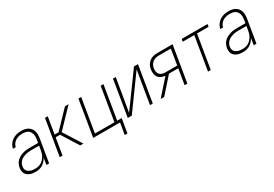

<svg xmlns="http://www.w3.org/2000/svg" viewBox="34 -1384 3433 2406"><g transform="rotate(-30 1750.0 -181.0)"><path d="M181 8Q159 8 138 5.5Q117 3 98 -4.5Q79 -12 63 -24.5Q47 -37 37.5 -54.5Q28 -72 26 -93.5Q24 -115 27 -136Q31 -161 42 -185Q53 -209 71.5 -227.5Q90 -246 114 -258.5Q138 -271 162 -278.5Q186 -286 211 -288.5Q236 -291 260 -291H383L391 -339Q394 -359 394 -378.5Q394 -398 389 -416Q384 -434 373 -449.5Q362 -465 346 -474.5Q330 -484 310.5 -487.5Q291 -491 271 -491Q246 -491 221 -486Q196 -481 173.5 -467.5Q151 -454 134.5 -431.5Q118 -409 114 -385H74Q78 -406 88 -426.5Q98 -447 113.5 -464.5Q129 -482 148.5 -494.5Q168 -507 188.5 -514.5Q209 -522 231 -525Q253 -528 274 -528Q300 -528 324.5 -523Q349 -518 369.5 -506Q390 -494 405 -475Q420 -456 427 -432.5Q434 -409 434 -383.5Q434 -358 430 -333L375 0H335L351 -96Q338 -73 320 -52.5Q302 -32 279 -18Q256 -4 231 2Q206 8 181 8ZM194 -29Q215 -29 236.5 -33.5Q258 -38 277.5 -49.5Q297 -61 312.5 -77.5Q328 -94 339.5 -113.5Q351 -133 357.5 -154Q364 -175 367 -196L377 -255H260Q240 -255 220 -253Q200 -251 180 -245.5Q160 -240 141 -231Q122 -222 106 -207.5Q90 -193 80 -174Q70 -155 67 -135Q64 -118 66.5 -101.5Q69 -85 77.5 -72Q86 -59 100 -50.5Q114 -42 129 -37Q144 -32 161 -30.5Q178 -29 194 -29Z M529 0 615 -520H655L615 -278H672L904 -520H957L707 -260L871 0H825L673 -242H609L569 0Z M1412 166H1373L1401 0H1013L1099 -520H1139L1059 -37H1341L1421 -520H1461L1381 -37H1446Z M1513 0 1599 -520H1639L1604 -312Q1593 -246 1581.5 -179.5Q1570 -113 1559 -47L1903 -520H1961L1875 0H1835L1869 -208Q1880 -274 1891.5 -340.5Q1903 -407 1914 -473L1571 0Z M1989 0 2187 -223Q2157 -224 2130 -236Q2103 -248 2086.5 -270.5Q2070 -293 2066.5 -322.5Q2063 -352 2068 -383Q2071 -402 2078 -421Q2085 -440 2097.5 -456.5Q2110 -473 2126.5 -486Q2143 -499 2162.5 -506.5Q2182 -514 2201.5 -517Q2221 -520 2240 -520H2461L2375 0H2335L2372 -223H2238L2040 0ZM2204 -259H2378L2415 -483H2240Q2218 -483 2195 -477.5Q2172 -472 2152.5 -457Q2133 -442 2122 -420.5Q2111 -399 2107 -377Q2103 -353 2106.5 -330Q2110 -307 2123.5 -290.5Q2137 -274 2159 -266.5Q2181 -259 2204 -259Z M2674 0 2754 -483H2587L2593 -520H2967L2961 -483H2794L2714 0Z M3181 8Q3159 8 3138 5.5Q3117 3 3098 -4.5Q3079 -12 3063 -24.5Q3047 -37 3037.5 -54.5Q3028 -72 3026 -93.5Q3024 -115 3027 -136Q3031 -161 3042 -185Q3053 -209 3071.5 -227.5Q3090 -246 3114 -258.5Q3138 -271 3162 -278.5Q3186 -286 3211 -288.5Q3236 -291 3260 -291H3383L3391 -339Q3394 -359 3394 -378.5Q3394 -398 3389 -416Q3384 -434 3373 -449.5Q3362 -465 3346 -474.5Q3330 -484 3310.5 -487.5Q3291 -491 3271 -491Q3246 -491 3221 -486Q3196 -481 3173.5 -467.5Q3151 -454 3134.5 -431.5Q3118 -409 3114 -385H3074Q3078 -406 3088 -426.5Q3098 -447 3113.5 -464.5Q3129 -482 3148.5 -494.5Q3168 -507 3188.5 -514.5Q3209 -522 3231 -525Q3253 -528 3274 -528Q3300 -528 3324.5 -523Q3349 -518 3369.5 -506Q3390 -494 3405 -475Q3420 -456 3427 -432.5Q3434 -409 3434 -383.5Q3434 -358 3430 -333L3375 0H3335L3351 -96Q3338 -73 3320 -52.5Q3302 -32 3279 -18Q3256 -4 3231 2Q3206 8 3181 8ZM3194 -29Q3215 -29 3236.5 -33.5Q3258 -38 3277.5 -49.5Q3297 -61 3312.5 -77.5Q3328 -94 3339.5 -113.5Q3351 -133 3357.5 -154Q3364 -175 3367 -196L3377 -255H3260Q3240 -255 3220 -253Q3200 -251 3180 -245.5Q3160 -240 3141 -231Q3122 -222 3106 -207.5Q3090 -193 3080 -174Q3070 -155 3067 -135Q3064 -118 3066.5 -101.5Q3069 -85 3077.5 -72Q3086 -59 3100 -50.5Q3114 -42 3129 -37Q3144 -32 3161 -30.5Q3178 -29 3194 -29Z"/></g></svg>

Font: Iosevka Extralight Oblique
Style: Regular
Weight: 200
Italic angle: -9°
Monospace: yes
Designer: Belleve Invis
Foundry: Belleve Invis
Version: Version 32.5.0; ttfautohint (v1.8.4)